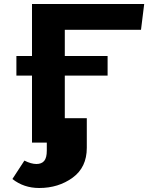

<svg xmlns="http://www.w3.org/2000/svg" viewBox="-20 -713 791 960"><path d="M42 182 102 90Q136 107 162 107Q188 107 201 91.5Q214 76 214 40V0H140V-335H62V-433H140V-693H701L685 -564H304V-433H518V-335H304V-122H414V26Q414 124 343 175.5Q272 227 176 227Q99 227 42 182Z"/></svg>

Font: Fix15 Mono
Style: Bold
Weight: 700
Designer: Carrois Corporate & Edenspiekermann AG
Foundry: Carrois Corporate GbR & Edenspiekermann AG
Version: Version 3.206